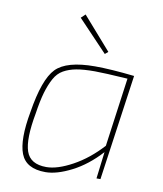

<svg xmlns="http://www.w3.org/2000/svg" viewBox="-82 -780 728 858"><g transform="rotate(10 282.0 -350.5)"><path d="M352 -554 218 -695 237 -713 366 -566ZM412 0 427 -122Q368 -57 300.5 -22.5Q233 12 182 12Q94 12 70 -50Q46 -112 70 -242Q94 -393 142 -442.5Q190 -492 319 -492Q390 -492 498 -480L430 0ZM428 -151 471 -463Q362 -470 322 -470Q271 -470 238.5 -464Q206 -458 181 -444Q156 -430 140.5 -401.5Q125 -373 114 -335.5Q103 -298 94 -238Q72 -119 90.5 -65Q109 -11 182 -11Q232 -11 300.5 -48.5Q369 -86 428 -151Z"/></g></svg>

Font: Exo 2.0 Thin
Style: Italic
Weight: 250
Italic angle: -8°
Designer: Natanael Gama
Version: Version 1.001;PS 001.001;hotconv 1.0.70;makeotf.lib2.5.58329